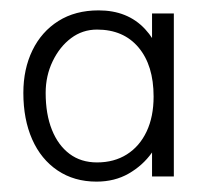

<svg xmlns="http://www.w3.org/2000/svg" viewBox="-20 -741 405 370"><path d="M25 -562Q25 -608 42.5 -644Q60 -680 92.5 -700.5Q125 -721 170 -721Q226 -721 259.5 -685Q293 -649 297 -592L273 -628V-715H315V-401H273V-474L297 -497Q290 -471 272.5 -446.5Q255 -422 228 -406.5Q201 -391 166 -391Q123 -391 91 -412.5Q59 -434 42 -472.5Q25 -511 25 -562ZM276 -555Q276 -615 247 -649.5Q218 -684 167 -684Q139 -684 117 -667.5Q95 -651 81.5 -623Q68 -595 68 -562Q68 -521 80 -491Q92 -461 114 -444.5Q136 -428 167 -428Q200 -428 224.5 -443.5Q249 -459 262.5 -487.5Q276 -516 276 -555Z"/></svg>

Font: Mach ExtraLight
Style: Regular
Weight: 250
Version: Version 1.002